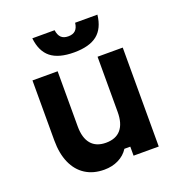

<svg xmlns="http://www.w3.org/2000/svg" viewBox="-150 -972 1051 1118"><g transform="rotate(-20 375.0 -413.0)"><path d="M649.7 0H493.7V-55.9H457.1Q434.8 -20.6 395.4 -1Q356.1 18.6 306.8 18.6Q239.1 18.6 190.6 -12.4Q142 -43.3 116.1 -101.8Q90.3 -160.2 90.3 -241.1V-613.1H246.3V-271.1Q246.3 -200 277.7 -162.7Q309.1 -125.5 369.7 -125.5Q430.8 -125.5 462.3 -162.4Q493.7 -199.3 493.7 -271.1V-613.1H649.7ZM375 -782.9Q403.8 -782.9 419.4 -797.8Q434.9 -812.7 438.6 -843.8H576.7Q567.7 -761.3 519 -722.3Q470.2 -683.3 375 -683.3Q279.8 -683.3 231 -722.3Q182.3 -761.3 173.3 -843.8H311.4Q315.7 -812.7 331 -797.8Q346.2 -782.9 375 -782.9Z"/></g></svg>

Font: Martian Mono Custom sWd Rg
Style: Regular
Weight: 400
Width: 6
Monospace: yes
Designer: Alex Havermale
Foundry: Evil Martians
Version: Version 1.000